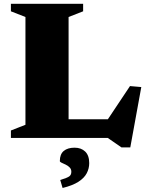

<svg xmlns="http://www.w3.org/2000/svg" viewBox="-20 -702 749 977"><path d="M643 48H598L528.5 0H223L225 -95H549L501.5 -54L641.5 -264L699 -259ZM329 -615.5V0H35.5V-38L109.5 -67V-615.5L35.5 -644.5V-682.5H403V-644.5ZM286.5 214Q322.5 203 332.8 195.2Q343 187.5 343 172Q343 158.5 334.2 149.8Q325.5 141 313.8 135.5Q302 130 293.2 126Q284.5 122 284.5 117.5Q284.5 82.5 304.5 66Q324.5 49.5 359.5 49.5Q393 49.5 413.5 69.2Q434 89 434 128Q434 155.5 421.2 179.8Q408.5 204 379 223Q349.5 242 298.5 254.5Z"/></svg>

Font: Newsreader ExtraBold
Style: Regular
Weight: 800
Designer: Hugues Gentile
Foundry: Production Type
Version: Version 1.003